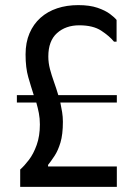

<svg xmlns="http://www.w3.org/2000/svg" viewBox="-20 -731 509 751"><path d="M46 -359V-330H122Q128 -309 132 -288.5Q136 -268 136 -244Q136 -199 123.5 -164Q111 -129 93 -105.5Q75 -82 59 -68V0H437V-80H168V-86Q180 -101 193.5 -121.5Q207 -142 216.5 -173.5Q226 -205 226 -255Q226 -274 223 -292.5Q220 -311 216 -330H437V-359H208Q200 -386 191 -411Q182 -436 175.5 -460.5Q169 -485 169 -510Q169 -571 203 -601.5Q237 -632 290 -632Q344 -632 376 -611Q408 -590 426 -568H436V-653Q428 -663 410 -676.5Q392 -690 361.5 -700.5Q331 -711 286 -711Q241 -711 203.5 -698.5Q166 -686 138.5 -661.5Q111 -637 95.5 -601Q80 -565 80 -518Q80 -466 90.5 -429.5Q101 -393 112 -359Z"/></svg>

Font: Phudu Light
Style: Regular
Weight: 400
Version: Version 1.005;gftools[0.9.23]